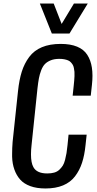

<svg xmlns="http://www.w3.org/2000/svg" viewBox="-20 -1069 553 1098"><path d="M276.4 -877.4 208 -1048.8H287.1L332.5 -932.1L402.8 -1048.8H481.9L377.4 -877.4ZM240.2 8.8Q189.9 8.8 153.3 -4.6Q116.7 -18.1 95.5 -42Q74.2 -65.9 62.3 -99.4Q50.3 -132.8 49.3 -172.9Q49.3 -180.7 49.3 -189Q49.3 -221.7 52.2 -258.3L83 -548.3Q89.8 -612.8 104.7 -659.7Q119.6 -706.5 147.2 -743.4Q174.8 -780.3 219.7 -799.1Q264.6 -817.9 327.1 -817.9Q382.8 -817.9 420.9 -802.2Q459 -786.6 479 -755.6Q499 -724.6 505.4 -682.6Q508.8 -661.1 508.8 -635.7Q508.8 -612.3 505.9 -585L499 -522H395.5L401.4 -577.6Q403.3 -595.7 404.3 -607.2Q405.3 -618.7 406 -633.8Q406.7 -648.9 405.8 -658.4Q404.8 -668 402.6 -679.7Q400.4 -691.4 396.2 -698.2Q392.1 -705.1 385.5 -712.4Q378.9 -719.7 369.6 -723.6Q360.4 -727.5 347.7 -730Q335 -732.4 319.3 -732.4Q291 -732.4 270.3 -724.1Q249.5 -715.8 236.8 -702.6Q224.1 -689.5 215.3 -666.3Q206.5 -643.1 202.4 -620.6Q198.2 -598.1 194.3 -563.5L160.6 -240.7Q157.2 -210.4 157.2 -186.5Q157.2 -137.7 170.9 -113.3Q190.4 -77.1 250 -77.1Q272.9 -77.1 290 -82Q307.1 -86.9 319.1 -98.1Q331.1 -109.4 338.9 -121.6Q346.7 -133.8 352.1 -154.8Q357.4 -175.8 360.4 -193.6Q363.3 -211.4 366.2 -239.7L372.1 -298.8H475.6L469.2 -239.7Q463.4 -181.6 449.2 -138.2Q435.1 -94.7 408.9 -60.5Q382.8 -26.4 340.6 -8.8Q298.3 8.8 240.2 8.8Z"/></svg>

Font: Oswald
Style: Regular
Weight: 400
Designer: Vernon Adams
Foundry: Vernon Adams
Version: 3.0; ttfautohint (v0.94.23-7a4d-dirty) -l 8 -r 50 -G 200 -x 